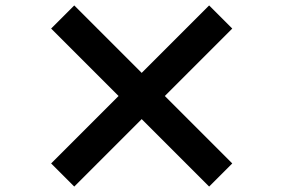

<svg xmlns="http://www.w3.org/2000/svg" viewBox="-20 -735 1040 706"><path d="M749 -49 834 -134 586 -382 834 -630 749 -715 501 -467 253 -715 168 -630 416 -382 168 -134 253 -49 501 -297Z"/></svg>

Font: Noto Sans CJK TC Black
Style: Regular
Weight: 900
Designer: Ryoko NISHIZUKA 西塚涼子 (kana, bopomofo & ideographs); Paul D. Hunt (Latin, Greek & Cyrillic); Sandoll Communications 산돌커뮤니
Foundry: Adobe
Version: Version 2.004;hotconv 1.0.118;makeotfexe 2.5.65603